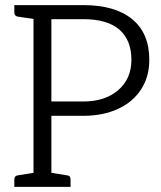

<svg xmlns="http://www.w3.org/2000/svg" viewBox="-20 -731 631 751"><path d="M564 -497Q564 -431 532 -381.5Q500 -332 441.5 -305Q383 -278 306 -278H181V-55L243 -45Q256 -44 256 -29V0H36V-29Q36 -43 49 -45L111 -55V-657L49 -666Q36 -669 36 -682V-711H306Q430 -711 497 -656Q564 -601 564 -497ZM306 -334Q391 -334 442.5 -378.5Q494 -423 494 -497Q494 -574 447 -615Q400 -656 306 -656H181V-334Z"/></svg>

Font: Aleo Light
Style: Regular
Weight: 300
Designer: Alessio Laiso
Foundry: Alessio Laiso
Version: Version 2.000